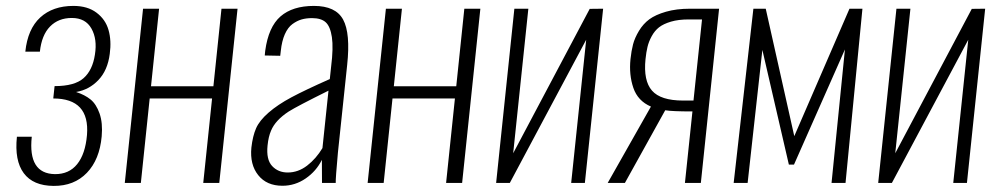

<svg xmlns="http://www.w3.org/2000/svg" viewBox="-20 -607 3305 637"><path d="M157.7 9.8Q89.8 9.3 58.8 -32.5Q27.8 -74.2 36.1 -153.3H85.4Q72.3 -30.8 162.1 -29.3Q209 -28.8 236.1 -62.5Q263.2 -96.2 268.6 -159.2Q278.3 -280.3 156.7 -280.3L161.1 -321.3Q227.5 -321.3 257.3 -347.7Q287.1 -374 294.9 -425.8Q303.2 -477.1 283.4 -512.2Q263.7 -547.4 218.3 -547.4Q173.8 -547.4 146 -519Q118.2 -490.7 112.3 -435.5H64Q71.8 -510.7 113.5 -549.1Q155.3 -587.4 223.6 -587.4Q270.5 -587.4 300.3 -564.9Q330.1 -542.5 340.1 -507.3Q350.1 -472.2 344.2 -428.7Q337.4 -374 306.6 -341.6Q275.9 -309.1 232.4 -301.8Q261.2 -292.5 280.3 -277.1Q299.3 -261.7 310.3 -230.5Q321.3 -199.2 317.4 -154.8Q310.5 -77.6 268.3 -33.7Q226.1 10.3 157.7 9.8Z M394 0 454.6 -578.1H507.8L481 -320.8H688L714.8 -578.1H768.1L707.5 0H654.3L683.6 -280.3H476.6L447.3 0Z M934.6 -34.7Q969.2 -34.7 999 -57.6Q1028.8 -80.6 1049.8 -115.7L1069.8 -306.2Q965.3 -254.4 937.5 -236.8Q893.6 -208 879.4 -173.8Q870.6 -153.8 867.7 -124.5Q862.8 -77.6 882.8 -56.2Q902.8 -34.7 934.6 -34.7ZM917 9.3Q864.7 9.3 836.7 -25.9Q808.6 -61 814 -117.2Q818.4 -155.8 829.6 -181.4Q840.8 -207 871.1 -233.4Q901.4 -259.8 947 -284.2Q992.7 -308.6 1074.2 -344.7L1078.6 -386.2Q1086.4 -448.2 1081.1 -483.9Q1075.7 -519.5 1060.5 -533.2Q1045.4 -546.9 1015.1 -546.9Q996.1 -546.9 980.7 -542.5Q965.3 -538.1 950.2 -527.1Q935.1 -516.1 925 -493.4Q915 -470.7 911.6 -438L909.7 -421.9L858.4 -422.9Q858.4 -423.8 859.1 -430.7Q859.9 -437.5 859.9 -438.5Q870.6 -517.6 910.6 -552.5Q950.7 -587.4 1021.5 -587.4Q1093.8 -587.4 1118.4 -542Q1143.1 -496.6 1131.8 -391.6L1101.1 -100.6Q1093.3 -15.1 1093.8 0H1048.3Q1047.9 -65.4 1047.9 -76.7Q1029.3 -39.1 994.1 -14.9Q959 9.3 917 9.3Z M1199.7 0 1260.3 -578.1H1313.5L1286.6 -320.8H1493.7L1520.5 -578.1H1573.7L1513.2 0H1460L1489.3 -280.3H1282.2L1252.9 0Z M1626 0 1686.5 -578.1H1732.9L1682.6 -98.6L1936.5 -577.6L1981 -578.1L1920.4 0H1875L1924.8 -475.1L1671.4 0Z M2246.1 -273.4H2280.8L2309.1 -542.5H2264.2Q2231 -542.5 2206.1 -535.2Q2181.2 -527.8 2166.5 -516.4Q2151.9 -504.9 2142.1 -486.8Q2132.3 -468.8 2128.2 -451.4Q2124 -434.1 2121.6 -410.6Q2114.3 -339.4 2143.1 -306.4Q2171.9 -273.4 2246.1 -273.4ZM1996.1 0 2139.6 -253.4Q2096.2 -272 2081.3 -315.4Q2066.4 -358.9 2071.8 -411.1Q2074.7 -438.5 2080.3 -460Q2085.9 -481.4 2099.9 -504.6Q2113.8 -527.8 2134.3 -543Q2154.8 -558.1 2189.5 -568.1Q2224.1 -578.1 2269.5 -578.1H2365.7L2305.2 0H2252.4L2277.3 -237.3Q2209 -237.3 2187 -241.2L2053.2 0Z M2414.1 0 2479.5 -578.1H2520.5L2615.2 -155.3L2798.3 -578.1H2841.3L2785.2 0H2738.8L2783.2 -442.9L2614.3 -61H2597.2L2509.3 -441.4L2460.4 0Z M2893.6 0 2954.1 -578.1H3000.5L2950.2 -98.6L3204.1 -577.6L3248.5 -578.1L3188 0H3142.6L3192.4 -475.1L2939 0Z"/></svg>

Font: Oswald
Style: Extra-Light
Weight: 200
Designer: Vernon Adams
Foundry: Vernon Adams
Version: 3.0; ttfautohint (v0.94.23-7a4d-dirty) -l 8 -r 50 -G 200 -x 